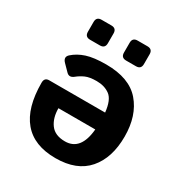

<svg xmlns="http://www.w3.org/2000/svg" viewBox="-167 -827 908 959"><g transform="rotate(30 286.5 -347.0)"><path d="M142.6 -588.9Q113.3 -588.9 113.3 -618.2V-674.8Q113.3 -704.1 142.6 -704.1H199.2Q228.5 -704.1 228.5 -674.8V-618.2Q228.5 -588.9 199.2 -588.9ZM350.6 -588.9Q321.3 -588.9 321.3 -618.2V-674.8Q321.3 -704.1 350.6 -704.1H407.2Q436.5 -704.1 436.5 -674.8V-618.2Q436.5 -588.9 407.2 -588.9ZM40 -282.2Q40 -311.5 67.4 -311.5H389.6Q382.3 -380.9 351.6 -403.8Q320.8 -426.8 274.9 -426.8Q234.4 -426.8 210.9 -416.3Q187.5 -405.8 168.9 -390.6Q145.5 -371.6 127.4 -390.1L92.3 -425.8Q69.3 -449.2 90.8 -468.8Q120.1 -495.1 162.1 -508.8Q204.1 -522.5 274.9 -522.5Q408.7 -522.5 471.4 -449.5Q534.2 -376.5 534.2 -256.3Q534.2 -133.3 472.2 -61.8Q410.2 9.8 288.1 9.8Q164.1 9.8 102.1 -64Q40 -137.7 40 -282.2ZM176.8 -213.9Q176.8 -158.2 203.1 -122.3Q229.5 -86.4 287.1 -86.4Q333 -86.4 358.4 -118.7Q383.8 -150.9 389.2 -213.9Z"/></g></svg>

Font: Istok
Style: Bold
Weight: 700
Designer: Andrey V. Panov
Foundry: Andrey V. Panov
Version: Version 1.0.1